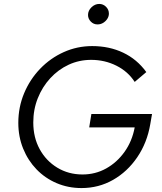

<svg xmlns="http://www.w3.org/2000/svg" viewBox="-20 -945 825 975"><path d="M394 10Q326 10 267.5 -15Q209 -40 165.5 -85Q122 -130 97.5 -190.5Q73 -251 73 -321Q73 -401 102.5 -471.5Q132 -542 184 -596Q236 -650 304 -680.5Q372 -711 448 -711Q535 -711 605.5 -677.5Q676 -644 723 -579L664 -529Q630 -582 571 -611.5Q512 -641 443 -641Q382 -641 329 -616.5Q276 -592 235.5 -548Q195 -504 172 -446.5Q149 -389 149 -323Q149 -247 181.5 -187.5Q214 -128 271 -93.5Q328 -59 399 -59Q464 -59 519 -89.5Q574 -120 612.5 -174Q651 -228 664 -298H433L444 -366H752L743 -314Q727 -220 677 -146.5Q627 -73 554 -31.5Q481 10 394 10ZM475 -821Q455 -821 441 -835.5Q427 -850 427 -869Q427 -891 444.5 -908Q462 -925 484 -925Q504 -925 518.5 -910.5Q533 -896 533 -876Q533 -862 525 -849.5Q517 -837 504 -829Q491 -821 475 -821Z"/></svg>

Font: Red Hat Text
Style: Italic
Weight: 300
Italic angle: -12°
Designer: Pentagram, MCKL
Foundry: Pentagram, MCKL
Version: Version 1.023